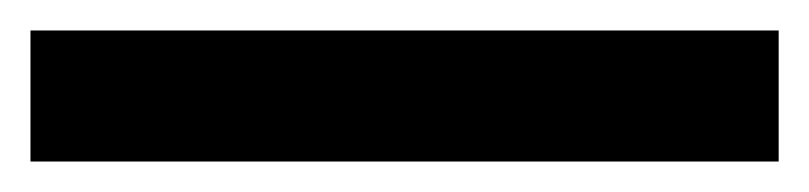

<svg xmlns="http://www.w3.org/2000/svg" viewBox="-23 -866 531 126"><path d="M488 -760H-3V-846H488Z"/></svg>

Font: Noto Sans Devanagari SemiCondensed SemiBold
Style: Regular
Weight: 600
Width: 4
Designer: Jelle Bosma - Monotype Design Team
Foundry: Monotype Imaging Inc.
Version: Version 2.004; ttfautohint (v1.8.4.7-5d5b)